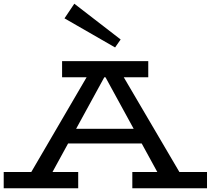

<svg xmlns="http://www.w3.org/2000/svg" viewBox="-22 -1016 1137 1036"><path d="M106 -18 468 -638H623L987 -18H865L527 -636H561L223 -18ZM-2 0V-88H400V0ZM314 -242 338 -321H750L772 -242ZM692 0V-88H1095V0ZM313 -599V-686H778V-599ZM599 -760 326 -917 379 -996 629 -803Z"/></svg>

Font: BioRhyme SemiExpanded
Style: Regular
Weight: 400
Width: 6
Designer: Aoife Mooney
Foundry: Aoife Mooney Type
Version: Version 1.600;gftools[0.9.33]